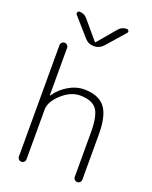

<svg xmlns="http://www.w3.org/2000/svg" viewBox="-172 -1045 900 1137"><g transform="rotate(20 278.0 -476.5)"><path d="M83 -24V-726Q83 -736 90 -743Q97 -750 107 -750Q117 -750 124 -743Q131 -736 131 -726V-427Q131 -426 132 -426Q134 -426 134 -428Q165 -473 213 -501.5Q261 -530 311 -530Q401 -530 442 -479.5Q483 -429 483 -310V-24Q483 -14 476 -7Q469 0 459 0Q449 0 442 -7Q435 -14 435 -24V-303Q435 -413 404 -450.5Q373 -488 301 -488Q242 -488 186.5 -437.5Q131 -387 131 -337V-24Q131 -14 124 -7Q117 0 107 0Q97 0 90 -7Q83 -14 83 -24ZM376 -931Q395 -953 425 -953Q434 -953 437.5 -945.5Q441 -938 435 -931L334 -816Q311 -790 276 -790Q241 -790 218 -816L117 -931Q112 -937 115.5 -945Q119 -953 127 -953Q157 -953 176 -931L274 -815Q275 -814 276 -814L278 -815Z"/></g></svg>

Font: Rounded Mplus 1c Light
Style: Regular
Weight: 300
Version: Version 1.059.20150529